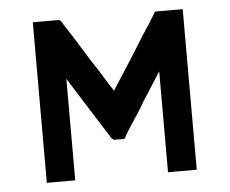

<svg xmlns="http://www.w3.org/2000/svg" viewBox="-42 -549 716 598"><g transform="rotate(-5 315.5 -250.0)"><path d="M472.7 -501H475.6H477.5H488.3H499H505.9H513.7H522.5H531.2H549.8V1H531.2H529.3H525.4H515.6H505.9H500H494.1H486.3H478.5H460V-314.5Q446.3 -293 432.6 -271.5Q418.9 -251 406.2 -230.5Q389.6 -202.1 379.9 -187.5L359.4 -156.2Q348.6 -140.6 334 -114.3H322.3H320.3H318.4H317.4H315.4H314.5H313.5H310.5H308.6H300.8L293.9 -120.1Q291 -123 288.1 -128.9L212.9 -248L186.5 -290Q177.7 -303.7 169.9 -316.4V1H151.4H149.4H145.5H135.7H127H120.1H114.3H107.4H99.6H81.1V-501H99.6H101.6H105.5H116.2H127H133.8H141.6H149.4H156.2H163.1L169.9 -496.1Q172.9 -492.2 174.8 -487.3Q201.2 -447.3 248 -371.1Q260.7 -351.6 273.4 -332Q286.1 -311.5 293.9 -298.8L314.5 -266.6L332 -293.9L367.2 -348.6Q379.9 -369.1 392.6 -388.7Q405.3 -409.2 418 -429.7Q427.7 -445.3 438.5 -460.9L458 -492.2L462.9 -501Z"/></g></svg>

Font: LeFont
Style: Default
Weight: 400
Designer: Leryon MEDIA
Version: Version 1.0